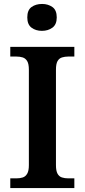

<svg xmlns="http://www.w3.org/2000/svg" viewBox="-20 -951 428 971"><path d="M32 0V-49H63Q81 -49 95 -53.5Q109 -58 117.5 -72.5Q126 -87 126 -116V-598Q126 -628 117.5 -642Q109 -656 95 -660.5Q81 -665 63 -665H32V-714H356V-665H325Q308 -665 293.5 -660.5Q279 -656 271 -642Q263 -628 263 -598V-116Q263 -87 271 -72.5Q279 -58 293.5 -53.5Q308 -49 325 -49H356V0ZM192 -795Q161 -795 139.5 -811Q118 -827 118 -863Q118 -900 139.5 -915.5Q161 -931 193 -931Q223 -931 245 -915.5Q267 -900 267 -863Q267 -827 245 -811Q223 -795 192 -795Z"/></svg>

Font: Noto Serif Gujarati SemiBold
Style: Regular
Weight: 600
Version: Version 2.102